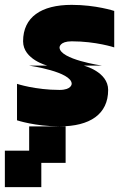

<svg xmlns="http://www.w3.org/2000/svg" viewBox="-20 -520 490 790"><path d="M175 -250H100C100 -250 275 -225 275 -175C275 -175 275 -150 225 -150C125 -150 50 -175 50 -175V-25C50 -25 125 0 225 0C350 0 425 -50 425 -150C425 -225 325 -250 325 -250H400C400 -250 225 -275 225 -325C225 -325 225 -350 275 -350C375 -350 450 -325 450 -325V-475C450 -475 375 -500 275 -500C150 -500 75 -450 75 -350C75 -275 175 -250 175 -250ZM0 250H150V150H250V0H100V100H0Z"/></svg>

Font: LS-VG5000 Bold Shifted
Style: Regular
Weight: 400
Designer: Justin Bihan, 2021
Foundry: Justin Bihan, 2021
Version: Version 1.000;Glyphs 3.1.2 (3151)